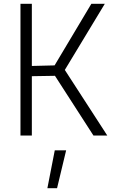

<svg xmlns="http://www.w3.org/2000/svg" viewBox="-20 -715 602 1013"><path d="M88 -695H148V-367L268 -370L462 -695H533L322 -346L546 0H473L270 -315L148 -313V0H88ZM269 78H329L281 278H230Z"/></svg>

Font: Cairo Light
Style: Regular
Weight: 300
Designer: Mohamed Gaber, Accademia di Belle Arti di Urbino and others
Foundry: Kief Type Foundry, Accademia di Belle Arti di Urbino and others
Version: Version 3.011